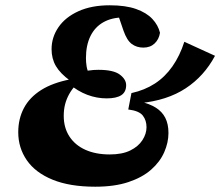

<svg xmlns="http://www.w3.org/2000/svg" viewBox="-20 -690 833 726"><path d="M340 16Q244 16 179 -10.5Q114 -37 81.5 -84Q49 -131 49 -190Q49 -241 70.5 -281.5Q92 -322 135.5 -349.5Q179 -377 246 -390L245 -385Q208 -412 191.5 -440Q175 -468 175 -504Q175 -549 201 -587Q227 -625 276.5 -647.5Q326 -670 395 -670Q455 -670 494.5 -656Q534 -642 556 -618.5Q578 -595 585 -566Q581 -541 564.5 -525.5Q548 -510 522 -510Q497 -510 478.5 -523.5Q460 -537 447 -574L422 -647L499 -620Q487 -622 474.5 -623Q462 -624 447 -624Q403 -624 371 -606Q339 -588 322 -553.5Q305 -519 305 -470Q305 -455 307.5 -439Q310 -423 320 -403L285 -421Q302 -421 317.5 -423.5Q333 -426 352 -426Q409 -426 433 -408Q457 -390 457 -368Q457 -342 438.5 -330Q420 -318 383 -318Q346 -318 310 -331.5Q274 -345 241 -373L268 -370Q252 -353 241.5 -334Q231 -315 226 -295Q221 -275 221 -252Q221 -207 242.5 -174Q264 -141 303 -123.5Q342 -106 395 -106Q442 -106 472.5 -121Q503 -136 518.5 -160Q534 -184 534 -209Q534 -235 520 -253Q506 -271 465 -276L477 -338Q527 -349 565.5 -374Q604 -399 632 -439Q660 -479 677 -532L793 -479Q752 -402 682 -356Q612 -310 509 -300V-306Q545 -298 569 -283Q593 -268 605 -244.5Q617 -221 617 -187Q617 -151 601 -114.5Q585 -78 551.5 -48.5Q518 -19 465.5 -1.5Q413 16 340 16Z"/></svg>

Font: Source Serif 4 Black
Style: Italic
Weight: 900
Italic angle: -12°
Designer: Frank Grießhammer
Foundry: Adobe Systems Incorporated
Version: Version 4.004;hotconv 1.0.116;makeotfexe 2.5.65601